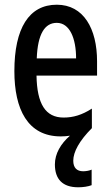

<svg xmlns="http://www.w3.org/2000/svg" viewBox="-20 -569 470 815"><path d="M291 113C291 76 317 28 370 -25V-108C328 -81 291 -70 250 -70C173 -70 137 -128 135 -248H392V-309C392 -447 335 -549 221 -549C103 -549 41 -449 41 -267C41 -106 97 10 238 10C251 10 264 9 277 7C238 41 213 83 213 129C213 191 245 226 312 226C332 226 354 223 369 217V151C361 155 346 158 333 158C306 158 291 143 291 113ZM221 -472C276 -472 303 -406 303 -321H136C140 -425 170 -472 221 -472Z"/></svg>

Font: Noto Sans Devanagari ExtraCondensed Medium
Style: Regular
Weight: 500
Width: 2
Designer: Jelle Bosma - Monotype Design Team
Foundry: Monotype Imaging Inc.
Version: Version 2.004